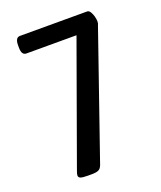

<svg xmlns="http://www.w3.org/2000/svg" viewBox="-132 -785 733 872"><g transform="rotate(-20 235.0 -349.0)"><path d="M141 2Q117 2 107 -1.5Q97 -5 97 -15Q97 -21 102 -35L311 -615H69Q46 -615 46 -651V-664Q46 -700 69 -700H393Q402 -700 408.5 -689.5Q415 -679 418.5 -665.5Q422 -652 422 -642Q422 -636 421 -632Q420 -628 418 -624L210 -24Q204 -8 193 -3Q182 2 160 2Z"/></g></svg>

Font: Asap Condensed Medium
Style: Regular
Weight: 500
Width: 3
Designer: Pablo Cosgaya
Foundry: Omnibus-Type
Version: Version 3.001; ttfautohint (v1.8.4.7-5d5b)